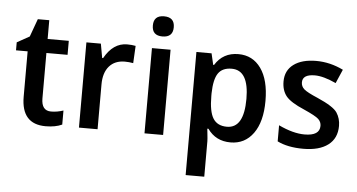

<svg xmlns="http://www.w3.org/2000/svg" viewBox="-61 -861 2258 1214"><g transform="rotate(5 1068.5 -254.0)"><path d="M351.1 -99.1V-9.8Q308.6 9.8 247.1 9.8Q92.8 9.8 92.8 -164.1V-452.1H19V-502.9L98.1 -546.9L139.2 -660.2H211.9V-541H346.2V-452.1H211.9V-164.1Q211.9 -85.9 272.9 -85.9Q312 -85.9 351.1 -99.1Z M770 -545.9 764.2 -436Q737.3 -440.9 710.9 -440.9Q647.5 -440.9 611.8 -399.7Q576.2 -358.4 576.2 -284.2V0H458V-541H549.8L565.9 -451.2H571.8Q627.4 -550.8 715.8 -550.8Q746.1 -550.8 770 -545.9Z M933.1 -748Q1000 -748 1000 -684.1Q1000 -620.1 933.1 -620.1Q867.2 -620.1 867.2 -684.1Q867.2 -748 933.1 -748ZM992.2 0H874V-541H992.2Z M1274.4 -64H1267.1Q1268.6 -47.4 1270.5 -32.2Q1274.4 1.5 1274.4 15.1V240.2H1156.2V-541H1252.4L1269 -469.2H1274.4Q1324.7 -550.8 1422.4 -550.8Q1513.2 -550.8 1565.7 -477.3Q1618.2 -403.8 1618.2 -271Q1618.2 -138.2 1564.7 -64.2Q1511.2 9.8 1420.4 9.8Q1326.2 9.8 1274.4 -64ZM1274.4 -290V-272Q1274.4 -172.9 1301.5 -129.9Q1328.6 -86.9 1389.2 -86.9Q1497.1 -86.9 1497.1 -272.9Q1497.1 -455.1 1388.2 -455.1Q1329.1 -455.1 1302.7 -416.7Q1276.4 -378.4 1274.4 -290Z M1717.3 -22.9V-125Q1809.6 -81.1 1882.3 -81.1Q1978.5 -81.1 1978.5 -144Q1978.5 -168.9 1959.7 -186.8Q1940.9 -204.6 1866.2 -237.8Q1778.8 -274.9 1750 -311Q1721.2 -347.2 1721.2 -403.8Q1721.2 -473.6 1773.4 -512.2Q1825.7 -550.8 1916.5 -550.8Q2004.4 -550.8 2088.4 -509.8L2050.3 -421.9Q1970.2 -459 1915.5 -459Q1837.4 -459 1837.4 -408.2Q1837.4 -382.3 1857.4 -364.7Q1877.4 -347.2 1944.3 -318.8Q2047.4 -273.9 2071.3 -237.3Q2095.2 -200.7 2095.2 -153.8Q2095.2 -74.7 2039.3 -32.5Q1983.4 9.8 1882.3 9.8Q1782.7 9.8 1717.3 -22.9Z"/></g></svg>

Font: Droid Sans TV
Style: Bold
Weight: 600
Version: Version 1.00